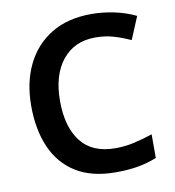

<svg xmlns="http://www.w3.org/2000/svg" viewBox="-82 -797 802 880"><g transform="rotate(-10 319.0 -357.0)"><path d="M400 -615Q303 -615 247 -546Q191 -477 191 -356Q191 -235 244 -167Q297 -99 404 -99Q450 -99 493 -109Q536 -119 578 -133V-23Q536 -6 490.5 2Q445 10 387 10Q275 10 202 -35.5Q129 -81 93 -163.5Q57 -246 57 -357Q57 -465 97 -547.5Q137 -630 213.5 -677Q290 -724 401 -724Q455 -724 508.5 -712.5Q562 -701 607 -679L563 -574Q527 -591 487 -603Q447 -615 400 -615Z"/></g></svg>

Font: Noto Sans Thai Looped SemiBold
Style: Regular
Weight: 600
Designer: Sasikarn Vongin, Ben Mitchell
Foundry: The Fontpad Ltd
Version: Version 1.001; ttfautohint (v1.8.4.7-5d5b)